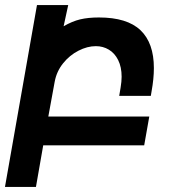

<svg xmlns="http://www.w3.org/2000/svg" viewBox="-68 -570 688 753"><path d="M77 -550H199.5L181.5 -467Q215 -486.5 246.2 -494Q277.5 -501.5 320 -501.5Q430.5 -501.5 483 -451.5Q535.5 -401.5 535.5 -303Q535.5 -261.5 526.5 -212L523.5 -194H399.5L405 -226.5Q409 -250.5 409 -269Q409 -307 395.5 -334.2Q382 -361.5 359 -375.2Q336 -389 308 -389Q274.5 -389 239.8 -371.2Q205 -353.5 179.5 -321.8Q154 -290 146.5 -249.5L121.5 -113H517.5L497.5 0H101.5L73 163H-48.5Z"/></svg>

Font: JuliaMono BoldItalic
Style: Regular
Weight: 700
Italic angle: -9°
Monospace: yes
Designer: cormullion
Foundry: corm
Version: Version 0.049; ttfautohint (v1.8.4)